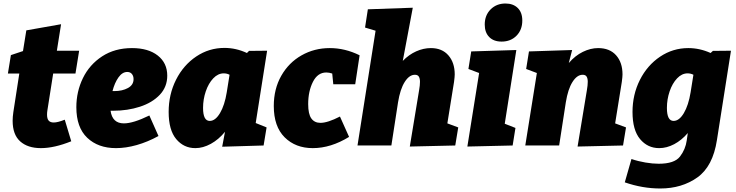

<svg xmlns="http://www.w3.org/2000/svg" viewBox="-20 -829 4194 1094"><path d="M283 -410 250 -200Q248 -188 248 -176Q248 -152 257.5 -141.5Q267 -131 286 -131Q309 -131 349 -147L386 -24Q289 15 213 15Q138 15 95 -23.5Q52 -62 52 -141Q52 -163 56 -190L90 -410H25L42 -515L111 -538L130 -656L328 -691L304 -540H431L410 -410Z M625 -198H610Q620 -126 686 -126Q739 -126 831 -171L883 -54Q821 -20 759 -2.5Q697 15 641 15Q539 15 477 -44Q415 -103 415 -218Q415 -307 452.5 -384Q490 -461 562 -508Q634 -555 732 -555Q825 -555 879 -512.5Q933 -470 933 -398Q933 -334 890.5 -289Q848 -244 777.5 -221Q707 -198 625 -198ZM621 -310H632Q677 -310 709 -327.5Q741 -345 741 -378Q741 -396 731.5 -407.5Q722 -419 705 -419Q677 -419 655 -388Q633 -357 621 -310Z M1502 -540 1437 -128 1499 -103 1482 0 1246 7 1262 -78Q1226 -34 1181.5 -9.5Q1137 15 1093 15Q1027 15 984 -36.5Q941 -88 941 -191Q941 -291 983 -374.5Q1025 -458 1098 -507Q1171 -556 1259 -556Q1325 -556 1387 -527L1399 -539ZM1272 -303 1288 -403Q1273 -411 1255 -411Q1222 -411 1195 -382.5Q1168 -354 1152.5 -308.5Q1137 -263 1137 -214Q1137 -140 1175 -140Q1207 -140 1233.5 -184.5Q1260 -229 1272 -303Z M1736 -236Q1736 -179 1754 -154Q1772 -129 1806 -129Q1847 -129 1917 -165L1969 -49Q1865 15 1762 15Q1664 15 1602 -46.5Q1540 -108 1540 -225Q1540 -322 1582.5 -397Q1625 -472 1698 -513.5Q1771 -555 1859 -555Q1946 -555 2029 -514L2004 -349H1879L1873 -410Q1855 -416 1839 -416Q1790 -416 1763 -362.5Q1736 -309 1736 -236Z M2529 -126 2591 -103 2574 0 2315 6 2368 -315Q2373 -343 2373 -363Q2373 -382 2366.5 -392.5Q2360 -403 2344 -403Q2312 -403 2286 -362Q2260 -321 2248 -246L2210 0H2017L2120 -654L2060 -672L2076 -776L2332 -785L2275 -482Q2310 -518 2351.5 -536.5Q2393 -555 2435 -555Q2499 -555 2535 -513.5Q2571 -472 2571 -405Q2571 -392 2567 -362Z M2665 -536 2922 -544 2856 -124 2917 -100 2901 0 2643 6 2710 -413 2649 -436ZM2742 -689Q2742 -742 2775.5 -775.5Q2809 -809 2860 -809Q2904 -809 2930 -783.5Q2956 -758 2956 -712Q2956 -659 2923 -625.5Q2890 -592 2838 -592Q2793 -592 2767.5 -618Q2742 -644 2742 -689Z M3485 -126 3547 -103 3530 0 3271 6 3324 -315Q3329 -343 3329 -363Q3329 -382 3322.5 -392.5Q3316 -403 3300 -403Q3268 -403 3242 -362Q3216 -321 3204 -246L3166 0H2973L3039 -413L2978 -436L2994 -536L3240 -544L3221 -470Q3257 -512 3301 -533.5Q3345 -555 3388 -555Q3454 -555 3490.5 -514Q3527 -473 3527 -405Q3527 -392 3523 -362Z M4042 -539 4145 -540 4065 -31Q4042 119 3953.5 182Q3865 245 3742 245Q3641 245 3540 210L3578 77Q3616 90 3657.5 97Q3699 104 3733 104Q3823 104 3854.5 63Q3886 22 3893 -29L3899 -71Q3864 -30 3821.5 -7.5Q3779 15 3736 15Q3670 15 3627 -36.5Q3584 -88 3584 -191Q3584 -290 3626 -373.5Q3668 -457 3741 -506Q3814 -555 3902 -555Q3967 -555 4029 -527ZM3915 -303 3931 -403Q3916 -411 3898 -411Q3865 -411 3838 -382.5Q3811 -354 3795.5 -308.5Q3780 -263 3780 -214Q3780 -140 3818 -140Q3850 -140 3876.5 -184.5Q3903 -229 3915 -303Z"/></svg>

Font: Bitter Pro Black
Style: Italic
Weight: 900
Italic angle: -9°
Designer: Sol Matas, and Bitter project Authors
Foundry: Sol Matas
Version: Version 1.010